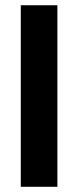

<svg xmlns="http://www.w3.org/2000/svg" viewBox="-20 -715 301 740"><path d="M201.2 -694.8V4.9H60.1V-694.8Z"/></svg>

Font: D-DIN-PRO ExtraBold
Style: Bold
Weight: 800
Designer: Charles Nix
Foundry: CyberFei
Version: Version 1.000;hotconv 1.0.109;makeotfexe 2.5.65596